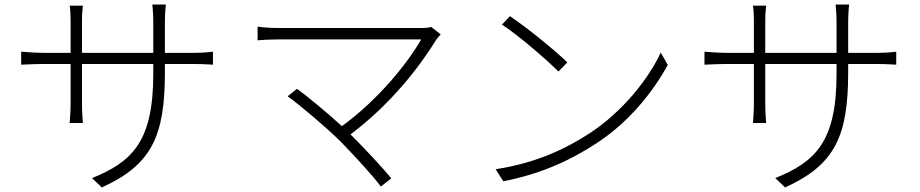

<svg xmlns="http://www.w3.org/2000/svg" viewBox="-20 -787 4040 843"><path d="M73 -560V-503C78 -503 129 -506 168 -506H290V-329C290 -295 286 -251 286 -247H344C343 -251 340 -297 340 -329V-506H653V-462C653 -162 558 -76 384 -5L427 36C648 -64 704 -192 704 -470V-506H835C874 -506 911 -503 915 -503V-560C910 -559 874 -555 835 -555H704V-692C704 -730 708 -763 708 -767H649C649 -763 653 -730 653 -692V-555H340V-701C340 -732 344 -759 344 -762H286C289 -744 290 -717 290 -700V-555H168C130 -555 77 -560 73 -560Z M1477 -164C1539 -100 1617 -16 1652 32L1698 -4C1658 -53 1581 -135 1519 -197C1699 -332 1824 -497 1895 -612C1900 -619 1907 -628 1915 -636L1873 -669C1863 -665 1847 -664 1826 -664C1730 -664 1249 -664 1205 -664C1170 -664 1139 -666 1111 -670V-610C1130 -612 1167 -614 1205 -614C1252 -614 1738 -614 1829 -614C1777 -521 1649 -355 1481 -233C1412 -297 1318 -373 1284 -397L1243 -364C1293 -329 1416 -225 1477 -164Z M2219 -716 2184 -679C2259 -630 2382 -523 2432 -473L2471 -513C2418 -565 2290 -669 2219 -716ZM2156 -44 2190 9C2372 -27 2497 -92 2596 -156C2742 -250 2848 -385 2912 -502L2881 -556C2827 -439 2710 -293 2566 -200C2472 -139 2341 -72 2156 -44Z M3073 -560V-503C3078 -503 3129 -506 3168 -506H3290V-329C3290 -295 3286 -251 3286 -247H3344C3343 -251 3340 -297 3340 -329V-506H3653V-462C3653 -162 3558 -76 3384 -5L3427 36C3648 -64 3704 -192 3704 -470V-506H3835C3874 -506 3911 -503 3915 -503V-560C3910 -559 3874 -555 3835 -555H3704V-692C3704 -730 3708 -763 3708 -767H3649C3649 -763 3653 -730 3653 -692V-555H3340V-701C3340 -732 3344 -759 3344 -762H3286C3289 -744 3290 -717 3290 -700V-555H3168C3130 -555 3077 -560 3073 -560Z"/></svg>

Font: Noto Sans KR Light
Style: Regular
Weight: 300
Designer: Ryoko NISHIZUKA 西塚涼子 (kana, bopomofo & ideographs); Paul D. Hunt (Latin, Greek & Cyrillic); Sandoll Communications 산돌커뮤니
Foundry: Adobe
Version: Version 2.004;hotconv 1.0.118;makeotfexe 2.5.65603